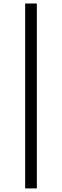

<svg xmlns="http://www.w3.org/2000/svg" viewBox="-20 -802 350 1084"><path d="M122.1 -782.2H188V261.7H122.1Z"/></svg>

Font: Proza Libre
Style: Regular
Weight: 400
Designer: Jasper de Waard
Foundry: Jasper de Waard
Version: Version 1.001; ttfautohint (v1.4.1.8-43bc)